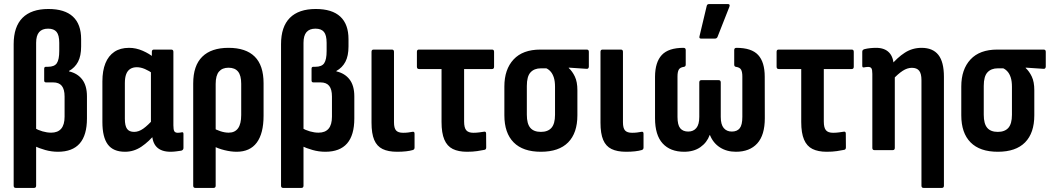

<svg xmlns="http://www.w3.org/2000/svg" viewBox="-20 -735 5147 940"><path d="M57.3 185Q46.9 185 46.9 174.1V-518.6Q46.9 -604.3 90.2 -647.7Q133.5 -691 217 -691Q296.7 -691 336.9 -653.8Q377.2 -616.6 377.2 -543.1V-507.4Q377.2 -461.4 362 -432.4Q346.7 -403.5 317.8 -387.6V-385.6Q359.3 -376.1 382.5 -345.9Q405.7 -315.7 405.7 -263.2V-155.1Q405.7 -73.3 370.3 -32.7Q334.8 8 263.9 8Q231.9 8 201.6 -0.6Q171.4 -9.1 147.4 -20.6L147.9 -108.8Q166.5 -98.1 188.3 -91.8Q210 -85.5 230.7 -85.5Q263 -85.5 279.6 -104.9Q296.2 -124.3 296.2 -163.7V-262.4Q296.2 -297.7 282.6 -314.6Q269 -331.6 240.3 -331.6H205.3Q196.3 -331.6 196.3 -341V-398.6Q196.3 -408 204.8 -408H214.5Q246.4 -408 258.2 -425.6Q270.1 -443.2 270.1 -485.6V-525.1Q270.1 -562.9 257 -578.8Q243.8 -594.7 215.5 -594.7Q186.2 -594.7 171.6 -577.8Q156.9 -560.8 156.9 -525.5V174.1Q156.9 185 146.5 185Z M592.2 8Q534.3 8 507.8 -27.8Q481.3 -63.5 481.3 -137.5V-336.5Q481.3 -388.8 496.1 -425.3Q510.9 -461.8 539.9 -481.3Q568.9 -500.8 611.9 -500.8Q645.8 -500.8 678.9 -486.3Q711.9 -471.8 733.8 -453L730.3 -373.6Q710.2 -388.2 689.4 -397.1Q668.7 -405.9 650 -405.9Q630.8 -405.9 617.6 -397.5Q604.5 -389.2 597.9 -372.2Q591.3 -355.3 591.3 -328V-153.4Q591.3 -119.1 602 -104.2Q612.6 -89.3 636.8 -89.3Q659.1 -89.3 681.6 -105.3Q704 -121.2 731.9 -152.7L742.1 -82.4Q710 -42.4 672.8 -17.2Q635.6 8 592.2 8ZM814.9 8Q770.1 8 747.2 -15.1Q724.3 -38.3 724.3 -85.7V-104.8L718.9 -119.2V-409.9L723.4 -439.8V-481.4Q723.4 -492.3 733.8 -492.3H818Q828.9 -492.3 828.9 -481.4V-121.2Q828.9 -100 833.4 -92.5Q837.9 -84.9 850.6 -84.9Q856.6 -84.9 861.1 -85.7Q865.7 -86.4 870.7 -87.4Q878.2 -88.9 878.2 -79.4V-10.3Q878.2 -0.9 867.8 2.6Q855.5 4.5 841.3 6.3Q827.2 8 814.9 8Z M936.3 185Q925.9 185 925.9 174.1V-326.5Q925.9 -413.8 970.2 -457.3Q1014.4 -500.8 1098.7 -500.8Q1183.8 -500.8 1227.1 -457.8Q1270.4 -414.8 1270.4 -327.5V-168.6Q1270.4 -81.6 1237.1 -36.8Q1203.8 8 1138.5 8Q1111 8 1079.3 0.2Q1047.6 -7.5 1022.5 -21L1021.5 -109.2Q1039.2 -99.1 1059.8 -92.3Q1080.5 -85.5 1099.7 -85.5Q1130 -85.5 1145.5 -107Q1160.9 -128.5 1160.9 -172V-325Q1160.9 -365.6 1145.5 -384.5Q1130 -403.5 1098.7 -403.5Q1068.3 -403.5 1052.1 -384.5Q1035.9 -365.6 1035.9 -324V174.1Q1035.9 185 1025.5 185Z M1366.3 185Q1355.9 185 1355.9 174.1V-518.6Q1355.9 -604.3 1399.2 -647.7Q1442.5 -691 1526 -691Q1605.7 -691 1645.9 -653.8Q1686.2 -616.6 1686.2 -543.1V-507.4Q1686.2 -461.4 1671 -432.4Q1655.7 -403.5 1626.8 -387.6V-385.6Q1668.3 -376.1 1691.5 -345.9Q1714.7 -315.7 1714.7 -263.2V-155.1Q1714.7 -73.3 1679.3 -32.7Q1643.8 8 1572.9 8Q1540.9 8 1510.6 -0.6Q1480.4 -9.1 1456.4 -20.6L1456.9 -108.8Q1475.5 -98.1 1497.3 -91.8Q1519 -85.5 1539.7 -85.5Q1572 -85.5 1588.6 -104.9Q1605.2 -124.3 1605.2 -163.7V-262.4Q1605.2 -297.7 1591.6 -314.6Q1578 -331.6 1549.3 -331.6H1514.3Q1505.3 -331.6 1505.3 -341V-398.6Q1505.3 -408 1513.8 -408H1523.5Q1555.4 -408 1567.2 -425.6Q1579.1 -443.2 1579.1 -485.6V-525.1Q1579.1 -562.9 1566 -578.8Q1552.8 -594.7 1524.5 -594.7Q1495.2 -594.7 1480.6 -577.8Q1465.9 -560.8 1465.9 -525.5V174.1Q1465.9 185 1455.5 185Z M1923.9 8Q1880.5 8 1852.9 -5.5Q1825.2 -19 1812.1 -50Q1798.9 -81.1 1798.9 -134.2V-481.4Q1798.9 -492.3 1809.3 -492.3H1898.5Q1908.9 -492.3 1908.9 -481.4V-136.6Q1908.9 -107.5 1919.2 -96.2Q1929.5 -84.9 1953.6 -84.9Q1967.2 -84.9 1978.7 -86.4Q1990.2 -87.9 2000.7 -89.9Q2009.6 -91.4 2009.6 -80V-12.3Q2009.6 -2.9 2000.7 -0.4Q1987.3 3.6 1968 5.8Q1948.6 8 1923.9 8Z M2266.3 8Q2224.3 8 2196.7 -5.7Q2169 -19.5 2155.4 -51.6Q2141.7 -83.7 2141.7 -137.8V-397H2031.5Q2021.1 -397 2021.1 -408.4V-481.4Q2021.1 -492.3 2031 -492.3H2388.9Q2398.9 -492.3 2398.9 -481.4V-408.4Q2398.9 -397 2388.9 -397H2252.2V-140.1Q2252.2 -109.5 2262.8 -97.2Q2273.3 -84.9 2297.9 -84.9Q2312.4 -84.9 2326.7 -86.9Q2340.9 -88.9 2350.9 -90.4Q2359.9 -91.4 2359.9 -81L2360.4 -13.3Q2360.4 -2.9 2351.9 -1.4Q2337.6 1.6 2316 4.8Q2294.5 8 2266.3 8Z M2628.1 8Q2540.3 8 2494.8 -37.9Q2449.3 -83.8 2449.3 -170.7V-311.6Q2449.3 -395.4 2494.4 -443.9Q2539.4 -492.3 2625.7 -492.3H2852.5Q2862.9 -492.3 2862.9 -481.4V-409.4Q2862.9 -403.9 2860.1 -400.7Q2857.4 -397.5 2852.5 -398L2764.6 -403.9V-401.9Q2782.2 -385.8 2794.5 -360Q2806.8 -334.2 2806.8 -293.5V-170.7Q2806.8 -83.8 2761.6 -37.9Q2716.3 8 2628.1 8ZM2628.1 -89.3Q2662.4 -89.3 2679.9 -109.2Q2697.3 -129.2 2697.3 -173.1V-310.1Q2697.3 -337.3 2691.5 -355.3Q2685.7 -373.2 2676.3 -384Q2667 -394.9 2654.8 -400.5H2628.1Q2595.8 -400.5 2577.5 -380.8Q2559.3 -361.2 2559.3 -314.3V-173.1Q2559.3 -129.2 2576.3 -109.2Q2593.2 -89.3 2628.1 -89.3Z M3044.9 8Q3001.5 8 2973.9 -5.5Q2946.2 -19 2933.1 -50Q2919.9 -81.1 2919.9 -134.2V-481.4Q2919.9 -492.3 2930.3 -492.3H3019.5Q3029.9 -492.3 3029.9 -481.4V-136.6Q3029.9 -107.5 3040.2 -96.2Q3050.5 -84.9 3074.6 -84.9Q3088.2 -84.9 3099.7 -86.4Q3111.2 -87.9 3121.7 -89.9Q3130.6 -91.4 3130.6 -80V-12.3Q3130.6 -2.9 3121.7 -0.4Q3108.3 3.6 3089 5.8Q3069.6 8 3044.9 8Z M3329.4 8Q3261.6 8 3224.3 -32.7Q3186.9 -73.4 3186.9 -156.3V-359.6Q3187.4 -430.8 3220.1 -465.8Q3252.8 -500.8 3326.3 -500.8Q3337.2 -500.8 3337.2 -489.8V-418.7Q3337.2 -409.3 3328.7 -407.8Q3309.5 -405.2 3303.2 -394.1Q3296.9 -382.9 3296.9 -360.3V-162.7Q3296.9 -123.2 3310.3 -107Q3323.7 -90.9 3349.5 -90.9Q3374.8 -90.9 3389.2 -108.3Q3403.6 -125.8 3403.6 -162.7V-331.2Q3403.6 -342.6 3413.6 -342.6H3498.8Q3508.7 -342.6 3508.7 -331.2V-162.7Q3508.7 -125.8 3523.1 -108.3Q3537.6 -90.9 3562.8 -90.9Q3588.7 -90.9 3601.5 -107Q3614.4 -123.2 3614.4 -162.7V-360.3Q3614.4 -382.9 3608.1 -394.1Q3601.8 -405.2 3582.6 -407.8Q3574.6 -409.3 3574.6 -418.7V-489.8Q3574.6 -500.8 3585.5 -500.8Q3659.6 -500.8 3691.8 -465.8Q3724 -430.8 3724 -359.6L3724.4 -156.3Q3724.4 -73.4 3687.3 -32.7Q3650.2 8 3583 8Q3537.7 8 3504.5 -13.5Q3471.3 -35 3455.9 -73.6H3454.4Q3441.1 -37.1 3408.9 -14.5Q3376.7 8 3329.4 8ZM3412.5 -546Q3401.6 -546 3404.6 -557.4L3439.8 -705.3Q3440.8 -710.7 3444 -713Q3447.3 -715.2 3452.7 -715.2H3543.4Q3556.2 -715.2 3550.8 -701.4L3492.9 -554.4Q3489.5 -546 3479.6 -546Z M4027.3 8Q3985.3 8 3957.7 -5.7Q3930 -19.5 3916.4 -51.6Q3902.7 -83.7 3902.7 -137.8V-397H3792.5Q3782.1 -397 3782.1 -408.4V-481.4Q3782.1 -492.3 3792 -492.3H4149.9Q4159.9 -492.3 4159.9 -481.4V-408.4Q4159.9 -397 4149.9 -397H4013.2V-140.1Q4013.2 -109.5 4023.8 -97.2Q4034.3 -84.9 4058.9 -84.9Q4073.4 -84.9 4087.7 -86.9Q4101.9 -88.9 4111.9 -90.4Q4120.9 -91.4 4120.9 -81L4121.4 -13.3Q4121.4 -2.9 4112.9 -1.4Q4098.6 1.6 4077 4.8Q4055.5 8 4027.3 8Z M4501.7 185Q4491.3 185 4491.3 174.1V-342.9Q4491.3 -374.7 4480 -388.8Q4468.6 -403 4444.4 -403Q4422.1 -403 4399.4 -388.3Q4376.7 -373.6 4349.8 -344.7L4339.6 -412.9Q4372.8 -453 4409.7 -476.9Q4446.6 -500.8 4491.9 -500.8Q4546.8 -500.8 4574.1 -466.3Q4601.3 -431.8 4601.3 -358.9V174.1Q4601.3 185 4590.9 185ZM4261.2 0Q4250.8 0 4250.8 -10.9V-373.1Q4250.8 -393.8 4246.3 -400.6Q4241.7 -407.4 4230.2 -407.4Q4224.6 -407.4 4219.6 -406.6Q4214.5 -405.9 4209 -404.9Q4201.5 -403.4 4201.5 -413.4V-482Q4201.5 -491.4 4212.4 -494.4Q4225.8 -497.8 4240.7 -499.3Q4255.5 -500.8 4269.4 -500.8Q4311.2 -500.8 4333.3 -477.4Q4355.4 -454 4355.4 -409.7V-394.7L4360.8 -371.6V-10.9Q4360.8 0 4350.4 0Z M4865.1 8Q4777.3 8 4731.8 -37.9Q4686.3 -83.8 4686.3 -170.7V-311.6Q4686.3 -395.4 4731.4 -443.9Q4776.4 -492.3 4862.7 -492.3H5089.5Q5099.9 -492.3 5099.9 -481.4V-409.4Q5099.9 -403.9 5097.1 -400.7Q5094.4 -397.5 5089.5 -398L5001.6 -403.9V-401.9Q5019.2 -385.8 5031.5 -360Q5043.8 -334.2 5043.8 -293.5V-170.7Q5043.8 -83.8 4998.6 -37.9Q4953.3 8 4865.1 8ZM4865.1 -89.3Q4899.4 -89.3 4916.9 -109.2Q4934.3 -129.2 4934.3 -173.1V-310.1Q4934.3 -337.3 4928.5 -355.3Q4922.7 -373.2 4913.3 -384Q4904 -394.9 4891.8 -400.5H4865.1Q4832.8 -400.5 4814.5 -380.8Q4796.3 -361.2 4796.3 -314.3V-173.1Q4796.3 -129.2 4813.3 -109.2Q4830.2 -89.3 4865.1 -89.3Z"/></svg>

Font: Sofia Sans Condensed
Style: Regular
Weight: 400
Designer: Botio Nikoltchev, Ani Petrova
Foundry: lettersoup
Version: Version 4.100